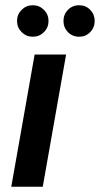

<svg xmlns="http://www.w3.org/2000/svg" viewBox="-20 -712 381 732"><path d="M23 0 112 -504H232L143 0ZM105 -572Q80 -572 62.5 -589.5Q45 -607 45 -632Q45 -657 62.5 -674.5Q80 -692 105 -692Q130 -692 147.5 -674.5Q165 -657 165 -632Q165 -607 147.5 -589.5Q130 -572 105 -572ZM282 -572Q256 -572 239 -589.5Q222 -607 222 -632Q222 -657 239 -674.5Q256 -692 282 -692Q307 -692 324 -674.5Q341 -657 341 -632Q341 -607 324 -589.5Q307 -572 282 -572Z"/></svg>

Font: DM Sans SemiBold
Style: Italic
Weight: 600
Italic angle: -10°
Designer: Colophon Foundry, Jonny Pinhorn
Foundry: Colophon Foundry
Version: Version 4.004;gftools[0.9.30]